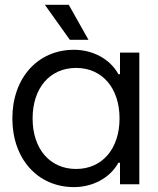

<svg xmlns="http://www.w3.org/2000/svg" viewBox="-20 -764 654 796"><path d="M286.6 11.7C364.7 11.7 436.5 -26.4 470.7 -89.4H477.5V0H557.6V-545.9H477.5V-456.5H470.7C436.5 -519.5 364.7 -557.6 286.6 -557.6C136.2 -557.6 31.2 -440.4 31.2 -272.9C31.2 -105.5 136.2 11.7 286.6 11.7ZM115.2 -272.9C115.2 -399.4 187 -482.4 295.4 -482.4C403.8 -482.4 475.6 -398.9 475.6 -272.9C475.6 -147 403.8 -63.5 295.4 -63.5C187 -63.5 115.2 -146.5 115.2 -272.9ZM166 -744.1 269.5 -599.1H346.7L265.1 -744.1Z"/></svg>

Font: Guggenheim Sans Display
Style: Regular
Weight: 400
Designer: Modified by Tom Baber under direction of Pentagram Design 2023
Foundry: rsms
Version: Version 1.001;Glyphs 3.1.2 (3151)